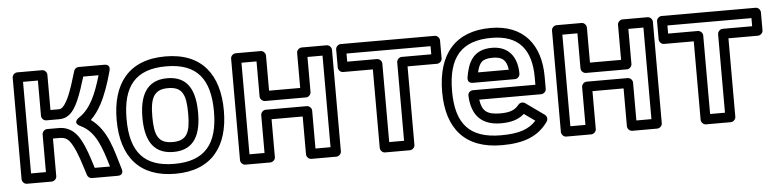

<svg xmlns="http://www.w3.org/2000/svg" viewBox="-40 -739 3894 965"><g transform="rotate(-5 1907.0 -256.0)"><path d="M164 -487 164 -309C164 -294.8 176.5 -284 189 -284H255C311.9 -284 337.9 -336 357.1 -382.4C367.6 -407.7 379.8 -443.8 392.7 -487H470C443.7 -398.1 414.3 -323.5 354.2 -283.9C354.2 -283.9 314.5 -260.5 357.4 -240.4C432.3 -205.3 457.6 -124.6 487.3 -25H410.3C393.6 -78 378.8 -128.9 353.2 -173.4C333.5 -207.8 302.5 -240 247 -240H189C173.9 -240 164 -225.7 164 -215V-25H89V-487ZM214 -512C214 -524.5 203.2 -537 189 -537H64C53.3 -537 39 -527.1 39 -512V0C39 10.7 48.9 25 64 25H189C199.7 25 214 15.1 214 0V-190H247C280.3 -190 294 -176.2 309.8 -148.6C333.6 -107.2 348.8 -52.7 368.2 7.6C371.2 17 380.9 25 392 25H521C556.2 25 545.5 -5.4 544.9 -7.4C515.2 -103.6 495.3 -206.1 411.8 -266.3C431.7 -285.4 450.4 -310.7 466 -339.7C488.7 -381.9 508.8 -437 527.2 -505.5C535.8 -537.8 506.1 -537 503 -537H374C363.3 -537 353.1 -529.7 350 -519C334.8 -466.8 321.6 -427.4 310.9 -401.6C300.2 -375.8 289.3 -357.4 279.7 -346.5C271.2 -336.9 264.1 -334 255 -334H214Z M812 -502C968.2 -502 1032 -417.6 1032 -255C1032 -94.2 967.4 -10 812 -10C661.6 -10 591 -85 591 -255C591 -418.1 654.8 -502 812 -502ZM812 -552C625.4 -552 541 -435.8 541 -255C541 -65 634.4 40 812 40C996.7 40 1082 -76.2 1082 -255C1082 -435.2 997.8 -552 812 -552ZM812 -70C922.6 -70 952 -154.6 952 -255C952 -356.3 924.1 -442 812 -442C700.7 -442 671 -354.9 671 -255C671 -154.6 701 -70 812 -70ZM812 -120C740.2 -120 721 -159.7 721 -255C721 -350.4 740.7 -392 812 -392C884.1 -392 902 -352.4 902 -255C902 -159.3 883.1 -120 812 -120Z M1600 -25H1524V-216C1524 -231.1 1509.7 -241 1499 -241H1292C1276.9 -241 1267 -226.7 1267 -216V-25H1191V-487H1267V-310C1267 -294.9 1281.3 -285 1292 -285H1499C1514.1 -285 1524 -299.3 1524 -310V-487H1600ZM1625 25C1635.7 25 1650 15.1 1650 0V-512C1650 -522.7 1640.1 -537 1625 -537H1499C1488.3 -537 1474 -527.1 1474 -512V-335H1317V-512C1317 -522.7 1307.1 -537 1292 -537H1166C1155.3 -537 1141 -527.1 1141 -512V0C1141 10.7 1150.9 25 1166 25H1292C1302.7 25 1317 15.1 1317 0V-191H1474V0C1474 10.7 1483.9 25 1499 25Z M2145 -446H1996C1980.9 -446 1971 -431.7 1971 -421V-25H1896V-421C1896 -436.1 1881.7 -446 1871 -446H1721V-487H2145ZM2170 -396C2180.7 -396 2195 -405.9 2195 -421V-512C2195 -522.7 2185.1 -537 2170 -537H1696C1685.3 -537 1671 -527.1 1671 -512V-421C1671 -410.3 1680.9 -396 1696 -396H1846V0C1846 10.7 1855.9 25 1871 25H1996C2006.7 25 2021 15.1 2021 0V-396Z M2454 -502C2589.5 -502 2653 -427.4 2653 -285V-248H2338C2324.9 -248 2312.3 -237.5 2313 -221.9C2317.3 -125.5 2363.7 -70 2465 -70C2513.9 -70 2552.1 -80.3 2582.2 -107L2637 -68C2600.4 -28.2 2551.1 -10 2459 -10C2300.4 -10 2233 -87.6 2233 -252C2233 -425.7 2303.9 -502 2454 -502ZM2454 -552C2276.1 -552 2183 -444.9 2183 -252C2183 -67.5 2273.6 40 2459 40C2571.9 40 2644 11.6 2693.4 -58.6C2700.5 -68.6 2699.1 -85.1 2687.5 -93.4L2593.5 -160.4C2584 -167.1 2568.2 -166.4 2559.6 -155.7C2539.2 -130.5 2515.7 -120 2465 -120C2395.7 -120 2373.8 -141.2 2365.4 -198H2678C2688.7 -198 2703 -207.9 2703 -223V-285C2703 -447.4 2617.8 -552 2454 -552ZM2578 -310C2578 -397.1 2533.4 -452 2451 -452C2355.6 -452 2328.7 -388.1 2316.3 -314.1C2315.1 -306.7 2314.4 -285 2341 -285H2553C2568.1 -285 2578 -299.3 2578 -310ZM2526.5 -335H2371.4C2383.1 -382.8 2396 -402 2451 -402C2499.1 -402 2519.9 -384.2 2526.5 -335Z M3219 -25H3143V-216C3143 -231.1 3128.7 -241 3118 -241H2911C2895.9 -241 2886 -226.7 2886 -216V-25H2810V-487H2886V-310C2886 -294.9 2900.3 -285 2911 -285H3118C3133.1 -285 3143 -299.3 3143 -310V-487H3219ZM3244 25C3254.7 25 3269 15.1 3269 0V-512C3269 -522.7 3259.1 -537 3244 -537H3118C3107.3 -537 3093 -527.1 3093 -512V-335H2936V-512C2936 -522.7 2926.1 -537 2911 -537H2785C2774.3 -537 2760 -527.1 2760 -512V0C2760 10.7 2769.9 25 2785 25H2911C2921.7 25 2936 15.1 2936 0V-191H3093V0C3093 10.7 3102.9 25 3118 25Z M3764 -446H3615C3599.9 -446 3590 -431.7 3590 -421V-25H3515V-421C3515 -436.1 3500.7 -446 3490 -446H3340V-487H3764ZM3789 -396C3799.7 -396 3814 -405.9 3814 -421V-512C3814 -522.7 3804.1 -537 3789 -537H3315C3304.3 -537 3290 -527.1 3290 -512V-421C3290 -410.3 3299.9 -396 3315 -396H3465V0C3465 10.7 3474.9 25 3490 25H3615C3625.7 25 3640 15.1 3640 0V-396Z"/></g></svg>

Font: Fog Sans
Style: Outline
Weight: 700
Foundry: Intel Corporation
Version: Version 1.00